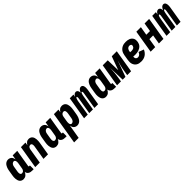

<svg xmlns="http://www.w3.org/2000/svg" viewBox="441 -2215 4117 4117"><g transform="rotate(-45 2500.0 -156.5)"><path d="M143 8Q117 8 94 -1.5Q71 -11 56 -29.5Q41 -48 33.5 -72Q26 -96 23.5 -121Q21 -146 22.5 -172Q24 -198 29 -225L49 -345Q52 -365 57.5 -385.5Q63 -406 71.5 -426Q80 -446 92 -465Q104 -484 121 -498.5Q138 -513 159 -520.5Q180 -528 201 -528Q224 -528 245.5 -520Q267 -512 282.5 -496.5Q298 -481 306.5 -460Q315 -439 319 -416L336 -520H474L409 -126Q408 -122 408.5 -118Q409 -114 411.5 -111Q414 -108 417.5 -107Q421 -106 425 -106H445V8H406Q382 8 359 4Q336 0 316.5 -11.5Q297 -23 284 -42Q271 -61 269 -85Q260 -66 247.5 -48.5Q235 -31 219 -18Q203 -5 182.5 1.5Q162 8 143 8ZM204 -106Q217 -106 231 -111Q245 -116 255 -126.5Q265 -137 271 -150.5Q277 -164 279 -178L299 -298Q301 -310 302.5 -321.5Q304 -333 304 -345Q304 -357 302.5 -368.5Q301 -380 296.5 -390Q292 -400 282.5 -407Q273 -414 261 -414Q246 -414 231.5 -406Q217 -398 206.5 -385Q196 -372 191 -356.5Q186 -341 184 -326L164 -206Q162 -195 161.5 -184.5Q161 -174 161 -163.5Q161 -153 163.5 -143Q166 -133 170.5 -124.5Q175 -116 184 -111Q193 -106 204 -106Z M500 0 586 -520H724L712 -450Q721 -466 733 -481Q745 -496 759.5 -507Q774 -518 791.5 -523Q809 -528 826 -528Q852 -528 875 -518Q898 -508 912.5 -489Q927 -470 934 -446.5Q941 -423 943 -398Q945 -373 943 -347Q941 -321 937 -295L888 0H750L802 -314Q804 -325 805 -335Q806 -345 805.5 -355.5Q805 -366 803.5 -376Q802 -386 797 -394.5Q792 -403 784 -408.5Q776 -414 765 -414Q752 -414 738.5 -408.5Q725 -403 716 -392.5Q707 -382 702 -369Q697 -356 694 -342L638 0Z M1143 8Q1117 8 1094 -1.5Q1071 -11 1056 -29.5Q1041 -48 1033.5 -72Q1026 -96 1023.5 -121Q1021 -146 1022.5 -172Q1024 -198 1029 -225L1049 -345Q1052 -365 1057.5 -385.5Q1063 -406 1071.5 -426Q1080 -446 1092 -465Q1104 -484 1121 -498.5Q1138 -513 1159 -520.5Q1180 -528 1201 -528Q1224 -528 1245.5 -520Q1267 -512 1282.5 -496.5Q1298 -481 1306.5 -460Q1315 -439 1319 -416L1336 -520H1474L1409 -126Q1408 -122 1408.5 -118Q1409 -114 1411.5 -111Q1414 -108 1417.5 -107Q1421 -106 1425 -106H1445V8H1406Q1382 8 1359 4Q1336 0 1316.5 -11.5Q1297 -23 1284 -42Q1271 -61 1269 -85Q1260 -66 1247.5 -48.5Q1235 -31 1219 -18Q1203 -5 1182.5 1.5Q1162 8 1143 8ZM1204 -106Q1217 -106 1231 -111Q1245 -116 1255 -126.5Q1265 -137 1271 -150.5Q1277 -164 1279 -178L1299 -298Q1301 -310 1302.5 -321.5Q1304 -333 1304 -345Q1304 -357 1302.5 -368.5Q1301 -380 1296.5 -390Q1292 -400 1282.5 -407Q1273 -414 1261 -414Q1246 -414 1231.5 -406Q1217 -398 1206.5 -385Q1196 -372 1191 -356.5Q1186 -341 1184 -326L1164 -206Q1162 -195 1161.5 -184.5Q1161 -174 1161 -163.5Q1161 -153 1163.5 -143Q1166 -133 1170.5 -124.5Q1175 -116 1184 -111Q1193 -106 1204 -106Z M1464 215 1586 -520H1724L1712 -449Q1721 -465 1733.5 -480Q1746 -495 1761 -506.5Q1776 -518 1794.5 -523Q1813 -528 1830 -528Q1856 -528 1879.5 -518.5Q1903 -509 1918 -490.5Q1933 -472 1940.5 -448Q1948 -424 1950.5 -399Q1953 -374 1951 -348Q1949 -322 1945 -295L1925 -175Q1921 -155 1916 -134.5Q1911 -114 1902.5 -94Q1894 -74 1882 -55Q1870 -36 1853 -21.5Q1836 -7 1814.5 0.5Q1793 8 1772 8Q1749 8 1727.5 0Q1706 -8 1690.5 -23.5Q1675 -39 1666.5 -60Q1658 -81 1655 -104L1602 215ZM1712 -106Q1727 -106 1742 -114Q1757 -122 1767 -135Q1777 -148 1782 -163.5Q1787 -179 1790 -194L1810 -314Q1812 -325 1812.5 -335.5Q1813 -346 1812.5 -356.5Q1812 -367 1810 -377Q1808 -387 1803.5 -395.5Q1799 -404 1789.5 -409Q1780 -414 1769 -414Q1756 -414 1742.5 -409Q1729 -404 1718.5 -393.5Q1708 -383 1702.5 -369.5Q1697 -356 1694 -342L1674 -222Q1672 -210 1671 -198.5Q1670 -187 1670 -175Q1670 -163 1671.5 -151.5Q1673 -140 1677.5 -130Q1682 -120 1691 -113Q1700 -106 1712 -106Z M1981 0 2067 -520H2179L2169 -459Q2175 -472 2183 -484Q2191 -496 2201.5 -506.5Q2212 -517 2225.5 -522.5Q2239 -528 2253 -528Q2269 -528 2282.5 -519.5Q2296 -511 2303.5 -497.5Q2311 -484 2314 -468Q2317 -452 2317 -436Q2323 -452 2330.5 -467.5Q2338 -483 2349.5 -497Q2361 -511 2377 -519.5Q2393 -528 2409 -528Q2426 -528 2439.5 -519.5Q2453 -511 2460.5 -497Q2468 -483 2470.5 -467Q2473 -451 2473.5 -434.5Q2474 -418 2472 -401.5Q2470 -385 2468 -368L2407 0H2295L2359 -387Q2360 -394 2360 -401Q2360 -408 2359.5 -415Q2359 -422 2355.5 -428.5Q2352 -435 2345 -435Q2337 -435 2332 -427Q2327 -419 2324 -411.5Q2321 -404 2318.5 -396Q2316 -388 2314 -380.5Q2312 -373 2310.5 -365Q2309 -357 2307 -349L2250 0H2138L2202 -387Q2203 -394 2203 -401Q2203 -408 2202.5 -415Q2202 -422 2199 -428.5Q2196 -435 2188 -435Q2181 -435 2175.5 -427Q2170 -419 2167 -411.5Q2164 -404 2161.5 -396Q2159 -388 2157 -380.5Q2155 -373 2153.5 -365Q2152 -357 2150 -349L2093 0Z M2643 8Q2617 8 2594 -1.5Q2571 -11 2556 -29.5Q2541 -48 2533.5 -72Q2526 -96 2523.5 -121Q2521 -146 2522.5 -172Q2524 -198 2529 -225L2549 -345Q2552 -365 2557.5 -385.5Q2563 -406 2571.5 -426Q2580 -446 2592 -465Q2604 -484 2621 -498.5Q2638 -513 2659 -520.5Q2680 -528 2701 -528Q2724 -528 2745.5 -520Q2767 -512 2782.5 -496.5Q2798 -481 2806.5 -460Q2815 -439 2819 -416L2836 -520H2974L2909 -126Q2908 -122 2908.5 -118Q2909 -114 2911.5 -111Q2914 -108 2917.5 -107Q2921 -106 2925 -106H2945V8H2906Q2882 8 2859 4Q2836 0 2816.5 -11.5Q2797 -23 2784 -42Q2771 -61 2769 -85Q2760 -66 2747.5 -48.5Q2735 -31 2719 -18Q2703 -5 2682.5 1.5Q2662 8 2643 8ZM2704 -106Q2717 -106 2731 -111Q2745 -116 2755 -126.5Q2765 -137 2771 -150.5Q2777 -164 2779 -178L2799 -298Q2801 -310 2802.5 -321.5Q2804 -333 2804 -345Q2804 -357 2802.5 -368.5Q2801 -380 2796.5 -390Q2792 -400 2782.5 -407Q2773 -414 2761 -414Q2746 -414 2731.5 -406Q2717 -398 2706.5 -385Q2696 -372 2691 -356.5Q2686 -341 2684 -326L2664 -206Q2662 -195 2661.5 -184.5Q2661 -174 2661 -163.5Q2661 -153 2663.5 -143Q2666 -133 2670.5 -124.5Q2675 -116 2684 -111Q2693 -106 2704 -106Z M2981 0 3067 -520H3219L3228 -210L3341 -520H3493L3407 0H3289L3306 -104Q3311 -137 3317.5 -170.5Q3324 -204 3332.5 -237Q3341 -270 3350.5 -303Q3360 -336 3370 -370L3236 0H3152L3140 -370Q3138 -336 3136.5 -303Q3135 -270 3132.5 -237Q3130 -204 3125.5 -170.5Q3121 -137 3116 -104L3099 0Z M3715 8Q3684 8 3654.5 2.5Q3625 -3 3600.5 -17.5Q3576 -32 3558.5 -55Q3541 -78 3532.5 -105.5Q3524 -133 3524 -163.5Q3524 -194 3529 -225L3549 -345Q3553 -369 3561.5 -394Q3570 -419 3585 -441Q3600 -463 3621 -480.5Q3642 -498 3666.5 -509Q3691 -520 3716 -524Q3741 -528 3766 -528Q3793 -528 3819 -524.5Q3845 -521 3868.5 -511.5Q3892 -502 3911 -485.5Q3930 -469 3941.5 -447Q3953 -425 3955 -398.5Q3957 -372 3953 -346Q3949 -321 3939 -297Q3929 -273 3911 -254Q3893 -235 3869.5 -221.5Q3846 -208 3822 -200.5Q3798 -193 3773.5 -190Q3749 -187 3724 -187Q3709 -187 3693 -188Q3677 -189 3661 -190Q3660 -174 3662 -158.5Q3664 -143 3672 -131Q3680 -119 3694.5 -112.5Q3709 -106 3724 -106Q3739 -106 3753.5 -111.5Q3768 -117 3779.5 -128Q3791 -139 3799 -152.5Q3807 -166 3812 -180L3931 -136Q3918 -105 3896 -76.5Q3874 -48 3844.5 -28.5Q3815 -9 3781.5 -0.5Q3748 8 3715 8ZM3724 -301Q3739 -301 3754 -303.5Q3769 -306 3783 -314Q3797 -322 3806 -335.5Q3815 -349 3818 -363Q3820 -375 3817 -385.5Q3814 -396 3806 -402.5Q3798 -409 3787.5 -411.5Q3777 -414 3766 -414Q3750 -414 3734.5 -406.5Q3719 -399 3708 -386Q3697 -373 3691.5 -357.5Q3686 -342 3684 -326L3680 -304Q3691 -302 3702 -301.5Q3713 -301 3724 -301Z M4000 0 4086 -520H4224L4191 -323H4303L4336 -520H4474L4388 0H4250L4284 -209H4172L4138 0Z M4481 0 4567 -520H4679L4669 -459Q4675 -472 4683 -484Q4691 -496 4701.5 -506.5Q4712 -517 4725.5 -522.5Q4739 -528 4753 -528Q4769 -528 4782.5 -519.5Q4796 -511 4803.5 -497.5Q4811 -484 4814 -468Q4817 -452 4817 -436Q4823 -452 4830.5 -467.5Q4838 -483 4849.5 -497Q4861 -511 4877 -519.5Q4893 -528 4909 -528Q4926 -528 4939.5 -519.5Q4953 -511 4960.5 -497Q4968 -483 4970.5 -467Q4973 -451 4973.5 -434.5Q4974 -418 4972 -401.5Q4970 -385 4968 -368L4907 0H4795L4859 -387Q4860 -394 4860 -401Q4860 -408 4859.5 -415Q4859 -422 4855.5 -428.5Q4852 -435 4845 -435Q4837 -435 4832 -427Q4827 -419 4824 -411.5Q4821 -404 4818.5 -396Q4816 -388 4814 -380.5Q4812 -373 4810.5 -365Q4809 -357 4807 -349L4750 0H4638L4702 -387Q4703 -394 4703 -401Q4703 -408 4702.5 -415Q4702 -422 4699 -428.5Q4696 -435 4688 -435Q4681 -435 4675.5 -427Q4670 -419 4667 -411.5Q4664 -404 4661.5 -396Q4659 -388 4657 -380.5Q4655 -373 4653.5 -365Q4652 -357 4650 -349L4593 0Z"/></g></svg>

Font: Iosevka Term Curly Heavy
Style: Italic
Weight: 900
Italic angle: -9°
Designer: Belleve Invis
Foundry: Belleve Invis
Version: Version 32.3.0